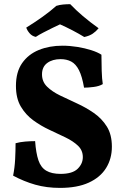

<svg xmlns="http://www.w3.org/2000/svg" viewBox="-20 -908 599 937"><path d="M272.8 9Q207.2 9 152 -6.7Q96.8 -22.4 44 -50.8Q51.8 -89.6 53.9 -131.4Q56 -173.2 56 -209Q77.8 -215 103 -217.1Q128.2 -219.2 151.4 -219.2Q155.6 -161 167.5 -125.8Q179.4 -90.6 205.7 -75Q232 -59.4 275.4 -59.4Q333.6 -59.4 358.9 -84.2Q384.2 -109 384.2 -141.2Q384.2 -174.4 360.5 -196.9Q336.8 -219.4 299.7 -237.3Q262.6 -255.2 221 -274.5Q179.4 -293.8 142.3 -320.9Q105.2 -348 81.5 -388.2Q57.8 -428.4 57.8 -488.8Q57.8 -556.8 88 -600Q118.2 -643.2 169.5 -664.1Q220.8 -685 284.6 -685Q320.8 -685 357.7 -679Q394.6 -673 425.5 -663.1Q456.4 -653.2 475 -641Q475 -603.6 476.3 -562.9Q477.6 -522.2 481.6 -497.6Q464.6 -487.2 437.7 -483.7Q410.8 -480.2 390.2 -480.2Q380.8 -535.2 365.4 -565.5Q350 -595.8 327.6 -607.6Q305.2 -619.4 275.8 -619.4Q236 -619.4 210.5 -600.6Q185 -581.8 185 -545Q185 -509.4 209.6 -485.2Q234.2 -461 273.1 -442.1Q312 -423.2 355.5 -403.4Q399 -383.6 437.9 -356.7Q476.8 -329.8 501.4 -290.5Q526 -251.2 526 -192Q526 -133.6 497.8 -88.1Q469.6 -42.6 413.4 -16.8Q357.2 9 272.8 9ZM154.8 -728Q136.6 -731.4 124.4 -745.7Q112.2 -760 108.2 -773.4Q145.2 -796 185 -824.2Q224.8 -852.4 254.8 -879.4Q270.6 -884.4 288.1 -886Q305.6 -887.6 322.8 -887.6Q349.2 -859.6 384 -830Q418.8 -800.4 461.2 -770.2Q449 -755 432.8 -743.9Q416.6 -732.8 391.2 -727.4Q365.6 -743.2 334 -759.7Q302.4 -776.2 272.8 -789.2Q257 -782 235.2 -771.3Q213.4 -760.6 191.6 -749.3Q169.8 -738 154.8 -728Z"/></svg>

Font: Vollkorn
Style: Regular
Weight: 400
Designer: Friedrich Althausen
Foundry: Friedrich Althausen
Version: Version 4.104